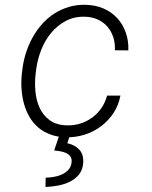

<svg xmlns="http://www.w3.org/2000/svg" viewBox="-20 -558 627 794"><path d="M255.9 -39.6Q285.6 -38.6 312.5 -47.1Q339.4 -55.7 361.3 -71.8Q383.3 -87.9 399.2 -110.8Q415 -133.8 422.9 -162.6H478Q470.7 -123 449.5 -90.8Q428.2 -58.6 397.9 -35.9Q367.7 -13.2 330.1 -1.2Q292.5 10.7 252.9 9.8Q216.8 8.8 188 -2Q159.2 -12.7 137.7 -31.2Q116.2 -49.8 101.8 -74.7Q87.4 -99.6 79.3 -128.4Q71.3 -157.2 69.1 -189Q66.9 -220.7 70.3 -252.4L72.8 -273.4Q77.1 -307.6 87.9 -340.8Q98.6 -374 115.2 -403.8Q131.8 -433.6 154.3 -458.7Q176.8 -483.9 204.3 -501.7Q231.9 -519.5 264.6 -529.3Q297.4 -539.1 335 -538.1Q375.5 -537.1 408.4 -522.7Q441.4 -508.3 464.6 -483.2Q487.8 -458 500 -423.8Q512.2 -389.6 510.7 -349.6L455.1 -350.1Q456.5 -378.9 448.5 -403.8Q440.4 -428.7 424.6 -447.3Q408.7 -465.8 385.3 -476.8Q361.8 -487.8 332 -488.8Q287.1 -490.2 252 -471.4Q216.8 -452.6 191.4 -421.9Q166 -391.1 150.6 -352.1Q135.3 -313 129.9 -273.4L127.4 -252.9Q123 -217.3 126.5 -179.9Q129.9 -142.6 144 -111.8Q158.2 -81.1 185.3 -61Q212.4 -41 255.9 -39.6ZM269 2 258.3 34.2Q289.1 41 307.4 60.3Q325.7 79.6 324.2 113.3Q322.8 143.6 307.4 162.8Q292 182.1 269 193.4Q246.1 204.6 219.2 209.5Q192.4 214.4 168 215.3L168.9 176.8Q184.1 176.3 201.9 173.6Q219.7 170.9 235.4 163.8Q251 156.7 262.2 145Q273.4 133.3 275.9 114.3Q277.8 98.6 271.2 89.4Q264.6 80.1 253.7 75Q242.7 69.8 229.2 67.6Q215.8 65.4 204.1 64L225.1 2Z"/></svg>

Font: TypoPRO Roboto Mono
Style: Italic
Weight: 300
Designer: Google
Version: Version 2.000986; 2015; ttfautohint (v1.3)